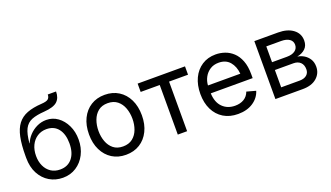

<svg xmlns="http://www.w3.org/2000/svg" viewBox="-68 -1209 2927 1700"><g transform="rotate(-20 1395.5 -358.5)"><path d="M299.3 11.7Q229 11.7 172.9 -21.7Q116.7 -55.2 83.7 -117.2Q50.8 -179.2 50.8 -264.6V-283.2Q50.8 -388.7 65.9 -460.7Q81.1 -532.7 115 -576.9Q148.9 -621.1 204.8 -642.6Q260.7 -664.1 341.8 -668.9Q391.1 -671.9 406.7 -686.3Q422.4 -700.7 422.4 -727.5H500.5Q500.5 -666.5 465.3 -634.3Q430.2 -602.1 341.8 -595.7Q268.1 -590.8 222.2 -572.8Q176.3 -554.7 152.8 -509.3Q129.4 -463.9 122.1 -376.5H124.5Q139.2 -414.6 169.7 -447.3Q200.2 -480 241.9 -500.2Q283.7 -520.5 331.5 -520.5Q390.6 -520.5 438.5 -486.1Q486.3 -451.7 514.6 -392.8Q543 -334 543 -259.8Q543 -182.6 511.5 -121.1Q480 -59.6 424.8 -23.9Q369.6 11.7 299.3 11.7ZM300.3 -65.4Q372.6 -65.4 413.8 -116.2Q455.1 -167 455.1 -255.4Q455.1 -342.8 415.8 -393.1Q376.5 -443.4 304.7 -443.4Q255.9 -443.4 218.3 -418.9Q180.7 -394.5 159.7 -351.1Q138.7 -307.6 138.7 -251Q138.7 -197.8 158.2 -155.8Q177.7 -113.8 213.9 -89.6Q250 -65.4 300.3 -65.4Z M893.1 11.7Q818.8 11.7 762.9 -23.4Q707 -58.6 675.8 -122.1Q644.5 -185.5 644.5 -269.5Q644.5 -355 675.8 -418.7Q707 -482.4 762.9 -517.6Q818.8 -552.7 893.1 -552.7Q967.8 -552.7 1023.9 -517.6Q1080.1 -482.4 1111.3 -418.7Q1142.6 -355 1142.6 -269.5Q1142.6 -185.5 1111.3 -122.1Q1080.1 -58.6 1023.9 -23.4Q967.8 11.7 893.1 11.7ZM893.1 -66.9Q948.2 -66.9 983.9 -95.2Q1019.5 -123.5 1036.6 -169.7Q1053.7 -215.8 1053.7 -269.5Q1053.7 -323.7 1036.6 -370.4Q1019.5 -417 983.9 -445.6Q948.2 -474.1 893.1 -474.1Q838.4 -474.1 803.2 -445.6Q768.1 -417 751 -370.6Q733.9 -324.2 733.9 -269.5Q733.9 -215.8 751 -169.7Q768.1 -123.5 803.2 -95.2Q838.4 -66.9 893.1 -66.9Z M1382.8 0V-467.3H1203.1V-545.9H1649.4V-467.3H1470.7V0Z M1949.2 11.7Q1870.1 11.7 1812.7 -23.4Q1755.4 -58.6 1724.4 -121.6Q1693.4 -184.6 1693.4 -268.6Q1693.4 -352.5 1723.6 -416.5Q1753.9 -480.5 1809.3 -516.6Q1864.7 -552.7 1939 -552.7Q1982.4 -552.7 2024.7 -538.3Q2066.9 -523.9 2101.3 -491.9Q2135.7 -460 2156.2 -407.7Q2176.8 -355.5 2176.8 -279.8V-243.2H1782.2Q1785.6 -157.7 1831.3 -112.1Q1877 -66.4 1949.7 -66.4Q1998 -66.4 2033 -87.6Q2067.9 -108.9 2083 -150.4L2168 -127Q2148.9 -64.9 2091.1 -26.6Q2033.2 11.7 1949.2 11.7ZM1782.7 -317.4H2087.4Q2081.1 -387.2 2043.7 -430.9Q2006.3 -474.6 1939 -474.6Q1892.1 -474.6 1858.2 -452.6Q1824.2 -430.7 1804.7 -395Q1785.2 -359.4 1782.7 -317.4Z M2302.7 0V-545.9H2525.9Q2614.7 -545.9 2667.2 -506.1Q2719.7 -466.3 2719.7 -400.4Q2719.7 -352.5 2690.9 -324.7Q2662.1 -296.9 2613.3 -287.1Q2645 -282.7 2674.1 -265.4Q2703.1 -248 2721.9 -218.5Q2740.7 -189 2740.7 -146.5Q2740.7 -83 2692.9 -41.5Q2645 0 2560.5 0ZM2386.2 -80.1H2560.5Q2602.5 -80.1 2626.5 -100.1Q2650.4 -120.1 2650.4 -154.3Q2650.4 -196.3 2626.5 -219.7Q2602.5 -243.2 2560.5 -243.2H2386.2ZM2386.2 -316.9H2526.4Q2575.7 -316.9 2603.5 -337.4Q2631.3 -357.9 2631.3 -393.1Q2631.3 -427.2 2603.3 -446.5Q2575.2 -465.8 2525.9 -465.8H2386.2Z"/></g></svg>

Font: Inter
Style: Regular
Weight: 400
Designer: Rasmus Andersson
Foundry: rsms
Version: Version 4.001;git-9221beed3